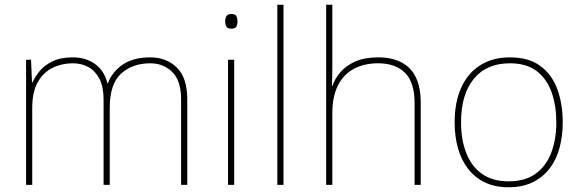

<svg xmlns="http://www.w3.org/2000/svg" viewBox="-20 -780 2454 810"><path d="M614 -538Q682 -538 726 -495Q770 -452 770 -361V0H744V-360Q744 -440 706.5 -476.5Q669 -513 614 -513Q539 -513 491 -469.5Q443 -426 443 -325V0H417V-360Q417 -414 399.5 -447.5Q382 -481 353 -497Q324 -513 287 -513Q241 -513 202 -494Q163 -475 139.5 -433.5Q116 -392 116 -325V0H90V-528H111L115 -432H117Q128 -457 148 -481Q168 -505 202 -521.5Q236 -538 287 -538Q342 -538 381 -510Q420 -482 433 -429H435Q454 -478 498.5 -508Q543 -538 614 -538Z M968 -528V0H942V-528ZM955 -721Q973 -721 977.5 -711.5Q982 -702 982 -690Q982 -677 977.5 -668Q973 -659 955 -659Q940 -659 935 -668Q930 -677 930 -690Q930 -702 935 -711.5Q940 -721 955 -721Z M1176 0H1150V-760H1176Z M1382 -496Q1382 -474 1381.5 -456.5Q1381 -439 1380 -417H1382Q1393 -449 1417 -476.5Q1441 -504 1480 -521Q1519 -538 1575 -538Q1632 -538 1672.5 -517.5Q1713 -497 1734 -454.5Q1755 -412 1755 -346V0H1729V-345Q1729 -433 1688.5 -473Q1648 -513 1575 -513Q1518 -513 1474.5 -490.5Q1431 -468 1406.5 -421Q1382 -374 1382 -302V0H1356V-760H1382Z M2354 -264Q2354 -206 2340.5 -156Q2327 -106 2298.5 -69Q2270 -32 2227 -11Q2184 10 2125 10Q2068 10 2025.5 -10.5Q1983 -31 1954.5 -68Q1926 -105 1912 -155Q1898 -205 1898 -264Q1898 -348 1925.5 -409.5Q1953 -471 2005.5 -504.5Q2058 -538 2131 -538Q2211 -538 2260 -501.5Q2309 -465 2331.5 -403Q2354 -341 2354 -264ZM1925 -264Q1925 -191 1947 -134.5Q1969 -78 2013.5 -46.5Q2058 -15 2125 -15Q2195 -15 2239.5 -47Q2284 -79 2305.5 -135.5Q2327 -192 2327 -264Q2327 -333 2307.5 -389.5Q2288 -446 2245 -479.5Q2202 -513 2131 -513Q2032 -513 1978.5 -447Q1925 -381 1925 -264Z"/></svg>

Font: Noto Sans Hebrew Thin
Style: Regular
Weight: 250
Designer: Monotype Design Team
Foundry: Monotype Imaging Inc.
Version: Version 2.003